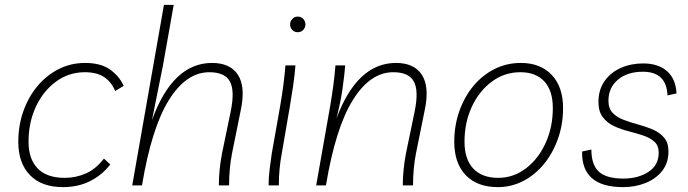

<svg xmlns="http://www.w3.org/2000/svg" viewBox="-20 -760 2821 787"><path d="M238 7Q150 7 102.5 -42.5Q55 -92 55 -179Q55 -245 75.5 -303.5Q96 -362 133 -406.5Q170 -451 220 -476.5Q270 -502 329 -502Q393 -502 431 -475Q469 -448 487 -408L452 -387Q437 -424 407 -444Q377 -464 328 -464Q262 -464 209.5 -425.5Q157 -387 127 -322.5Q97 -258 97 -179Q97 -108 134.5 -69.5Q172 -31 245 -31Q291 -31 332 -49Q373 -67 406 -110L432 -86Q398 -42 349 -17.5Q300 7 238 7Z M522 0 652 -740H692L648 -492L603 -268Q688 -502 849 -502Q924 -502 955.5 -453Q987 -404 967 -309L931 -131Q919 -70 919 0H877Q877 -62 890 -131L926 -305Q943 -389 922 -426.5Q901 -464 838 -464Q743 -464 672 -349.5Q601 -235 562 0Z M1081 0Q1081 -32 1085 -64.5Q1089 -97 1094 -131L1128 -323Q1144 -415 1150 -492H1191Q1188 -452 1181.5 -407.5Q1175 -363 1168 -323L1135 -131Q1129 -100 1126 -68Q1123 -36 1123 0ZM1200 -628Q1186 -628 1177.5 -638Q1169 -648 1169 -660Q1169 -672 1178 -682Q1187 -692 1200 -692Q1215 -692 1223.5 -682Q1232 -672 1232 -660Q1232 -648 1223.5 -638Q1215 -628 1200 -628Z M1276 0 1333 -323Q1349 -415 1355 -492H1395Q1392 -453 1384 -396.5Q1376 -340 1359 -274Q1444 -502 1603 -502Q1678 -502 1709.5 -453Q1741 -404 1721 -309L1685 -131Q1673 -70 1673 0H1631Q1631 -62 1644 -131L1680 -305Q1697 -389 1676 -426.5Q1655 -464 1592 -464Q1497 -464 1426 -349.5Q1355 -235 1316 0Z M2115 -502Q2195 -502 2241.5 -453Q2288 -404 2288 -317Q2288 -250 2267 -191Q2246 -132 2209.5 -87.5Q2173 -43 2124.5 -18Q2076 7 2021 7Q1936 7 1889 -42Q1842 -91 1842 -179Q1842 -245 1862.5 -303.5Q1883 -362 1919.5 -406.5Q1956 -451 2006 -476.5Q2056 -502 2115 -502ZM2022 -31Q2085 -31 2136 -70Q2187 -109 2216.5 -174Q2246 -239 2246 -317Q2246 -389 2211 -426.5Q2176 -464 2113 -464Q2048 -464 1996 -425.5Q1944 -387 1914 -322.5Q1884 -258 1884 -179Q1884 -107 1920 -69Q1956 -31 2022 -31Z M2534 7Q2363 7 2366 -139L2404 -147Q2404 -84 2435 -56Q2466 -28 2535 -28Q2596 -28 2638 -55.5Q2680 -83 2680 -134Q2680 -163 2662.5 -179Q2645 -195 2616.5 -204.5Q2588 -214 2556.5 -222Q2525 -230 2497 -243Q2469 -256 2451 -279.5Q2433 -303 2433 -342Q2433 -392 2458 -427.5Q2483 -463 2524.5 -481.5Q2566 -500 2616 -500Q2678 -500 2714 -468.5Q2750 -437 2753 -377L2716 -369Q2712 -466 2615 -466Q2552 -466 2513 -433.5Q2474 -401 2474 -347Q2474 -315 2491.5 -297Q2509 -279 2537 -268.5Q2565 -258 2596.5 -249.5Q2628 -241 2656 -229Q2684 -217 2702 -196Q2720 -175 2720 -139Q2720 -93 2695 -60.5Q2670 -28 2627.5 -10.5Q2585 7 2534 7Z"/></svg>

Font: Livvic ExtraLight
Style: Italic
Weight: 275
Italic angle: -10°
Designer: Jacques Le Bailly, Baron von Fonthausen
Version: Version 1.001; ttfautohint (v1.8.2)